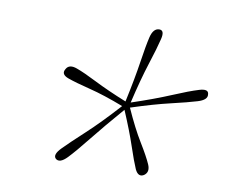

<svg xmlns="http://www.w3.org/2000/svg" viewBox="-60 -842 721 616"><g transform="rotate(10 301.0 -534.0)"><path d="M444.5 -302Q427 -291.5 415.5 -315.5Q405 -339.5 389.5 -386Q374 -432.5 346.5 -497Q291 -433 254 -386.5Q217 -340 194.5 -316.5Q171 -292 157 -304Q145 -315.5 169 -340Q191.5 -363 235.8 -403.8Q280 -444.5 337 -507.5Q273.5 -532 225.2 -544Q177 -556 152 -565Q126 -574.5 137.5 -593Q147 -610.5 173 -601Q198 -592 240.5 -570.5Q283 -549 345 -524Q362 -603 370 -657Q378 -711 385 -740.5Q392.5 -770.5 412 -770.5Q430 -770.5 422.5 -740.5Q415.5 -711 398 -656.8Q380.5 -602.5 362 -523.5Q435.5 -548 488.2 -570.2Q541 -592.5 571 -601.5Q601.5 -611 602 -592Q604.5 -574.5 573 -565Q543.5 -556 489.8 -543.5Q436 -531 362.5 -507Q391 -443.5 416 -402.8Q441 -362 451.5 -338Q462 -314 444.5 -302Z"/></g></svg>

Font: Fraunces 72pt S050 Thin
Style: Italic
Weight: 100
Italic angle: -16°
Version: Version 1.000; ttfautohint (v1.8.3)